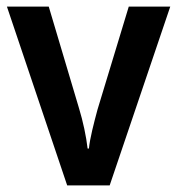

<svg xmlns="http://www.w3.org/2000/svg" viewBox="-20 -563 538 583"><path d="M184 0H313L497 -543H371L276 -230C265 -189 253 -143 250 -112H246C242 -148 232 -195 220 -234L128 -543H1Z"/></svg>

Font: Noto Sans Devanagari UI SemiCondensed SemiBold
Style: Regular
Weight: 600
Width: 4
Designer: Jelle Bosma - Monotype Design Team
Foundry: Monotype Imaging Inc.
Version: Version 2.004